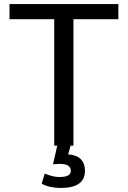

<svg xmlns="http://www.w3.org/2000/svg" viewBox="-20 -720 632 949"><path d="M329 0 317 43Q359 46 379.5 67Q400 88 400 124Q400 209 281 209Q225 209 186 188L201 138Q243 155 272 155Q302 155 316 147.5Q330 140 330 124Q330 109 318 99.5Q306 90 273 90Q266 90 242 92L263 0H248V-625H27V-700H565V-625H343V0Z"/></svg>

Font: KoHo Medium
Style: Regular
Weight: 500
Version: Version 1.000; ttfautohint (v1.6)